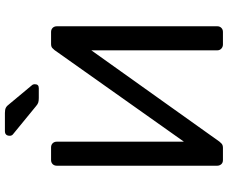

<svg xmlns="http://www.w3.org/2000/svg" viewBox="-93 -835 928 782"><g transform="rotate(-90 371.0 -444.0)"><path d="M110 0Q99 0 93 -7Q87 -14 87 -24V-676Q87 -687 93.5 -693.5Q100 -700 110 -700H162Q172 -700 178.5 -693.5Q185 -687 185 -676V-159L558 -686Q561 -690 566.5 -695Q572 -700 583 -700H632Q642 -700 648.5 -693.5Q655 -687 655 -676V-23Q655 -13 648.5 -6.5Q642 0 632 0H581Q571 0 564 -6.5Q557 -13 557 -23V-536L185 -14Q183 -11 177 -5.5Q171 0 160 0ZM363 -750Q352 -750 345 -752Q338 -754 330 -761L214 -856Q209 -861 209 -868Q209 -888 228 -888H302Q316 -888 323.5 -884Q331 -880 339 -869L414 -779Q419 -774 419 -766Q419 -750 403 -750Z"/></g></svg>

Font: Rubik Light
Style: Regular
Weight: 400
Version: Version 2.101